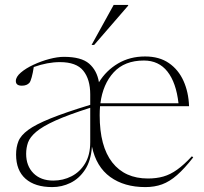

<svg xmlns="http://www.w3.org/2000/svg" viewBox="-20 -752 831 782"><path d="M224 -499Q173.5 -499 117.5 -479Q114 -455 109.2 -437.8Q104.5 -420.5 100 -415Q89.5 -403 69 -403Q44.5 -403 44.5 -422Q44.5 -439 65 -456.5Q85.5 -474 116.8 -488.5Q148 -503 181.2 -511.8Q214.5 -520.5 240.5 -520.5Q311 -520.5 343 -492.8Q375 -465 383 -417Q412.5 -465 460.8 -493.5Q509 -522 571 -522Q629 -522 668 -495Q707 -468 727.5 -422.2Q748 -376.5 750 -319.5H387.5Q386 -301.5 386 -282.5Q386 -156 437.2 -90.5Q488.5 -25 582.5 -25Q617 -25 645.2 -33Q673.5 -41 701.2 -60.8Q729 -80.5 761.5 -115.5L767 -111Q731.5 -65.5 701.2 -39Q671 -12.5 640.2 -1.2Q609.5 10 572 10Q486 10 429 -31.2Q372 -72.5 354.5 -155Q350.5 -97.5 326.5 -61Q302.5 -24.5 267.2 -7.2Q232 10 193 10Q122.5 10 84 -24Q45.5 -58 45.5 -122.5Q45.5 -152.5 55 -176.5Q64.5 -200.5 94.8 -222.8Q125 -245 185.5 -269.5Q246 -294 347.5 -325V-367.5Q347.5 -429 319.2 -464Q291 -499 224 -499ZM566 -505.5Q487.5 -505.5 443.2 -457.5Q399 -409.5 389 -331.5H707Q697.5 -415.5 662 -460.5Q626.5 -505.5 566 -505.5ZM86.5 -125.5Q86.5 -76.5 116.2 -46.5Q146 -16.5 197 -16.5Q237 -16.5 271.2 -34Q305.5 -51.5 326.5 -86.2Q347.5 -121 347.5 -173V-313Q258 -284.5 205.5 -260.8Q153 -237 127.5 -215.2Q102 -193.5 94.2 -171.8Q86.5 -150 86.5 -125.5ZM353 -569 443 -732H502V-729L363.5 -569Z"/></svg>

Font: Newsreader 72pt ExtraLight
Style: Regular
Weight: 275
Designer: Hugues Gentile
Foundry: Production Type
Version: Version 1.003; ttfautohint (v1.8.3)